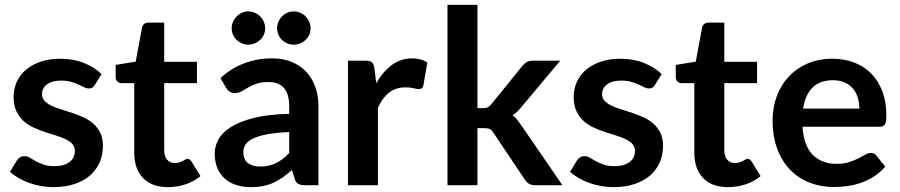

<svg xmlns="http://www.w3.org/2000/svg" viewBox="-20 -763 3706 791"><path d="M370.5 -413Q365.5 -405 360 -401.8Q354.5 -398.5 346 -398.5Q337 -398.5 326.8 -403.5Q316.5 -408.5 303 -414.8Q289.5 -421 272 -426Q254.5 -431 231.5 -431Q195 -431 174 -415.8Q153 -400.5 153 -375Q153 -358.5 163.8 -347.2Q174.5 -336 192.2 -327.5Q210 -319 232.5 -312.2Q255 -305.5 278.5 -297.5Q302 -289.5 324.5 -279.2Q347 -269 364.8 -253.2Q382.5 -237.5 393.2 -215.5Q404 -193.5 404 -162.5Q404 -125.5 390.5 -94.2Q377 -63 351 -40.2Q325 -17.5 286.8 -4.8Q248.5 8 199 8Q172.5 8 147.2 3.2Q122 -1.5 98.8 -10Q75.5 -18.5 55.8 -30Q36 -41.5 21 -55L49.5 -102Q55 -110.5 62.5 -115Q70 -119.5 81.5 -119.5Q93 -119.5 103.2 -113Q113.5 -106.5 127 -99Q140.5 -91.5 158.8 -85Q177 -78.5 205 -78.5Q227 -78.5 242.8 -83.8Q258.5 -89 268.8 -97.5Q279 -106 283.8 -117.2Q288.5 -128.5 288.5 -140.5Q288.5 -158.5 277.8 -170Q267 -181.5 249.2 -190Q231.5 -198.5 208.8 -205.2Q186 -212 162.2 -220Q138.5 -228 115.8 -238.8Q93 -249.5 75.2 -266Q57.5 -282.5 46.8 -306.5Q36 -330.5 36 -364.5Q36 -396 48.5 -424.5Q61 -453 85.2 -474.2Q109.5 -495.5 145.8 -508.2Q182 -521 229.5 -521Q282.5 -521 326 -503.5Q369.5 -486 398.5 -457.5Z M671.5 8Q605 8 569 -29.8Q533 -67.5 533 -134V-420.5H481Q471 -420.5 463.8 -427Q456.5 -433.5 456.5 -446.5V-495.5L539 -509L565 -649Q567 -659 574.2 -664.5Q581.5 -670 592.5 -670H656.5V-508.5H791.5V-420.5H656.5V-142.5Q656.5 -118.5 668.5 -105Q680.5 -91.5 700.5 -91.5Q712 -91.5 719.8 -94.2Q727.5 -97 733.2 -100Q739 -103 743.5 -105.8Q748 -108.5 752.5 -108.5Q758 -108.5 761.5 -105.8Q765 -103 769 -97.5L806 -37.5Q779 -15 744 -3.5Q709 8 671.5 8Z M1292 0H1236.5Q1219 0 1209 -5.2Q1199 -10.5 1194 -26.5L1183 -63Q1163.5 -45.5 1144.8 -32.2Q1126 -19 1106 -10Q1086 -1 1063.5 3.5Q1041 8 1013.5 8Q981 8 953.5 -0.8Q926 -9.5 906.2 -27Q886.5 -44.5 875.5 -70.5Q864.5 -96.5 864.5 -131Q864.5 -160 879.8 -188.2Q895 -216.5 930.5 -239.2Q966 -262 1025 -277Q1084 -292 1171.5 -294V-324Q1171.5 -375.5 1150 -400.2Q1128.5 -425 1086.5 -425Q1056.5 -425 1036.5 -418Q1016.5 -411 1001.8 -402.2Q987 -393.5 974.5 -386.5Q962 -379.5 947 -379.5Q934.5 -379.5 925.5 -386Q916.5 -392.5 911 -402L888.5 -441.5Q977 -522.5 1102 -522.5Q1147 -522.5 1182.2 -507.8Q1217.5 -493 1242 -466.8Q1266.5 -440.5 1279.2 -404Q1292 -367.5 1292 -324ZM1052 -77Q1071 -77 1087 -80.5Q1103 -84 1117.2 -91Q1131.5 -98 1144.8 -108.2Q1158 -118.5 1171.5 -132.5V-219Q1117.5 -216.5 1081.2 -209.8Q1045 -203 1023 -192.5Q1001 -182 991.8 -168Q982.5 -154 982.5 -137.5Q982.5 -105 1001.8 -91Q1021 -77 1052 -77ZM1072.5 -646Q1072.5 -632 1067 -619.8Q1061.5 -607.5 1051.8 -598.5Q1042 -589.5 1029.2 -584.2Q1016.5 -579 1002.5 -579Q989 -579 976.8 -584.2Q964.5 -589.5 955 -598.5Q945.5 -607.5 940 -619.8Q934.5 -632 934.5 -646Q934.5 -660.5 940 -673.2Q945.5 -686 955 -695.5Q964.5 -705 976.8 -710.5Q989 -716 1002.5 -716Q1016.5 -716 1029.2 -710.5Q1042 -705 1051.8 -695.5Q1061.5 -686 1067 -673.2Q1072.5 -660.5 1072.5 -646ZM1259.5 -646Q1259.5 -632 1254 -619.8Q1248.5 -607.5 1239 -598.5Q1229.5 -589.5 1216.8 -584.2Q1204 -579 1190 -579Q1176 -579 1163.5 -584.2Q1151 -589.5 1141.8 -598.5Q1132.5 -607.5 1127 -619.8Q1121.5 -632 1121.5 -646Q1121.5 -660.5 1127 -673.2Q1132.5 -686 1141.8 -695.5Q1151 -705 1163.5 -710.5Q1176 -716 1190 -716Q1204 -716 1216.8 -710.5Q1229.5 -705 1239 -695.5Q1248.5 -686 1254 -673.2Q1259.5 -660.5 1259.5 -646Z M1413.5 0V-513H1486Q1505 -513 1512.5 -506Q1520 -499 1522.5 -482L1530 -420Q1557.5 -468 1594.2 -495.2Q1631 -522.5 1677.5 -522.5Q1715.5 -522.5 1740.5 -505L1724.5 -412.5Q1723 -403.5 1718 -399.8Q1713 -396 1704.5 -396Q1697 -396 1684 -399.5Q1671 -403 1649.5 -403Q1610.5 -403 1583.2 -381.8Q1556 -360.5 1537 -319.5V0Z M1947 -743V-317.5H1970Q1982.5 -317.5 1989.5 -321Q1996.5 -324.5 2004.5 -334L2132 -491.5Q2140.5 -501.5 2150 -507.2Q2159.5 -513 2175 -513H2288L2128.5 -322.5Q2120 -312 2111 -303.2Q2102 -294.5 2091.5 -288Q2102 -280.5 2110 -270.5Q2118 -260.5 2126 -249L2297 0H2185.5Q2171 0 2161 -5Q2151 -10 2143 -22L2012.5 -216.5Q2005 -228 1997.5 -231.5Q1990 -235 1975 -235H1947V0H1823.5V-743Z M2678 -413Q2673 -405 2667.5 -401.8Q2662 -398.5 2653.5 -398.5Q2644.5 -398.5 2634.2 -403.5Q2624 -408.5 2610.5 -414.8Q2597 -421 2579.5 -426Q2562 -431 2539 -431Q2502.5 -431 2481.5 -415.8Q2460.5 -400.5 2460.5 -375Q2460.5 -358.5 2471.2 -347.2Q2482 -336 2499.8 -327.5Q2517.5 -319 2540 -312.2Q2562.5 -305.5 2586 -297.5Q2609.5 -289.5 2632 -279.2Q2654.5 -269 2672.2 -253.2Q2690 -237.5 2700.8 -215.5Q2711.5 -193.5 2711.5 -162.5Q2711.5 -125.5 2698 -94.2Q2684.5 -63 2658.5 -40.2Q2632.5 -17.5 2594.2 -4.8Q2556 8 2506.5 8Q2480 8 2454.8 3.2Q2429.5 -1.5 2406.2 -10Q2383 -18.5 2363.2 -30Q2343.5 -41.5 2328.5 -55L2357 -102Q2362.5 -110.5 2370 -115Q2377.5 -119.5 2389 -119.5Q2400.5 -119.5 2410.8 -113Q2421 -106.5 2434.5 -99Q2448 -91.5 2466.2 -85Q2484.5 -78.5 2512.5 -78.5Q2534.5 -78.5 2550.2 -83.8Q2566 -89 2576.2 -97.5Q2586.5 -106 2591.2 -117.2Q2596 -128.5 2596 -140.5Q2596 -158.5 2585.2 -170Q2574.5 -181.5 2556.8 -190Q2539 -198.5 2516.2 -205.2Q2493.5 -212 2469.8 -220Q2446 -228 2423.2 -238.8Q2400.5 -249.5 2382.8 -266Q2365 -282.5 2354.2 -306.5Q2343.5 -330.5 2343.5 -364.5Q2343.5 -396 2356 -424.5Q2368.5 -453 2392.8 -474.2Q2417 -495.5 2453.2 -508.2Q2489.5 -521 2537 -521Q2590 -521 2633.5 -503.5Q2677 -486 2706 -457.5Z M2979 8Q2912.5 8 2876.5 -29.8Q2840.5 -67.5 2840.5 -134V-420.5H2788.5Q2778.5 -420.5 2771.2 -427Q2764 -433.5 2764 -446.5V-495.5L2846.5 -509L2872.5 -649Q2874.5 -659 2881.8 -664.5Q2889 -670 2900 -670H2964V-508.5H3099V-420.5H2964V-142.5Q2964 -118.5 2976 -105Q2988 -91.5 3008 -91.5Q3019.5 -91.5 3027.2 -94.2Q3035 -97 3040.8 -100Q3046.5 -103 3051 -105.8Q3055.5 -108.5 3060 -108.5Q3065.5 -108.5 3069 -105.8Q3072.5 -103 3076.5 -97.5L3113.5 -37.5Q3086.5 -15 3051.5 -3.5Q3016.5 8 2979 8Z M3409.5 -521Q3458 -521 3498.8 -505.5Q3539.5 -490 3569 -460.2Q3598.5 -430.5 3615 -387.2Q3631.5 -344 3631.5 -288.5Q3631.5 -274.5 3630.2 -265.2Q3629 -256 3625.8 -250.8Q3622.5 -245.5 3617 -243.2Q3611.5 -241 3603 -241H3286Q3291.5 -162 3328.5 -125Q3365.5 -88 3426.5 -88Q3456.5 -88 3478.2 -95Q3500 -102 3516.2 -110.5Q3532.5 -119 3544.8 -126Q3557 -133 3568.5 -133Q3582.5 -133 3591 -121.5L3627 -76.5Q3606.5 -52.5 3581 -36.2Q3555.5 -20 3527.8 -10.2Q3500 -0.5 3471.2 3.5Q3442.5 7.5 3415.5 7.5Q3362 7.5 3316 -10.2Q3270 -28 3236 -62.8Q3202 -97.5 3182.5 -148.8Q3163 -200 3163 -267.5Q3163 -320 3180 -366.2Q3197 -412.5 3228.8 -446.8Q3260.5 -481 3306.2 -501Q3352 -521 3409.5 -521ZM3412 -432.5Q3357.5 -432.5 3327.2 -402Q3297 -371.5 3288.5 -315.5H3520.5Q3520.5 -339.5 3514 -360.8Q3507.5 -382 3494 -398Q3480.5 -414 3460 -423.2Q3439.5 -432.5 3412 -432.5Z"/></svg>

Font: Lato TR
Style: Bold
Weight: 700
Designer: Lukasz Dziedzic
Foundry: tyPoland Lukasz Dziedzic
Version: Version 1.104 2013